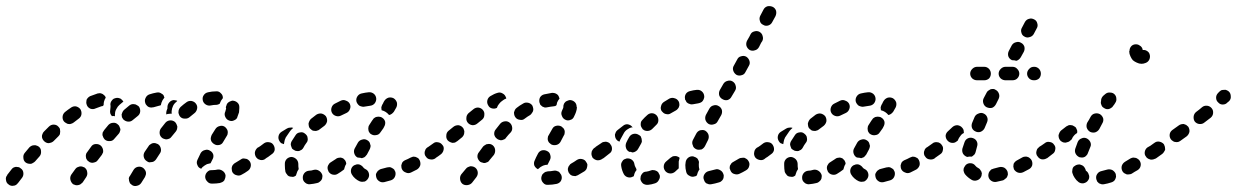

<svg xmlns="http://www.w3.org/2000/svg" viewBox="-36 -586 4130 641"><path d="M451 -3Q452 -8 451 -12Q450 -16 447 -20Q444 -24 441 -26Q433 -31 424 -29Q415 -27 410 -19L398 1Q395 4 394 9Q394 13 395 18Q396 22 398 26Q401 29 405 32Q413 37 422 34Q431 32 436 24L448 5Q450 1 451 -3ZM38 7Q43 0 42 -9Q41 -19 33 -24Q30 -27 26 -28Q21 -29 17 -29Q12 -28 8 -26Q5 -24 2 -20Q-5 -11 -12 -2Q-12 -2 -12 -1Q-18 6 -16 15Q-15 25 -7 30Q-4 33 1 34Q5 35 9 34Q14 34 18 31Q21 29 24 25Q24 25 25 24Q31 16 38 7ZM255 -12Q254 -21 246 -27Q242 -29 238 -30Q234 -31 229 -30Q225 -29 221 -27Q217 -24 215 -21L202 -3Q197 5 199 14Q201 23 208 29Q212 31 216 32Q221 33 225 32Q230 31 233 29Q237 26 240 23L252 5Q257 -3 255 -12ZM698 25Q702 24 706 22Q710 20 713 16Q715 12 716 8Q717 4 717 -1Q715 -10 708 -15Q700 -21 691 -20Q682 -18 673 -18H672Q667 -18 663 -17Q659 -15 656 -12Q653 -9 651 -5Q649 0 649 4Q649 13 656 20Q662 27 671 27H673Q686 27 698 25ZM801 -30Q803 -39 798 -47Q796 -50 792 -53Q788 -56 784 -56Q780 -57 775 -57Q771 -56 767 -53Q757 -47 749 -42Q745 -40 742 -36Q739 -33 738 -28Q737 -24 738 -19Q738 -15 740 -11Q745 -3 754 -1Q763 2 771 -3Q781 -8 792 -16Q799 -21 801 -30ZM623 -35Q619 -43 623 -52Q627 -61 634 -75Q639 -83 648 -85Q657 -88 665 -83Q673 -79 676 -70Q678 -61 673 -53Q670 -46 667 -41Q661 -40 655 -38Q647 -34 640 -28Q637 -25 635 -22Q635 -22 635 -22Q635 -22 635 -23Q626 -26 623 -35ZM101 -81Q101 -90 94 -96Q90 -99 86 -100Q82 -102 77 -101Q73 -101 69 -99Q65 -97 62 -94Q54 -85 47 -76Q41 -69 42 -60Q42 -50 49 -44Q53 -41 57 -40Q61 -39 66 -39Q70 -39 74 -42Q78 -44 81 -47Q89 -56 96 -64Q102 -71 101 -81ZM308 -77Q309 -82 308 -86Q307 -91 305 -94Q303 -98 299 -101Q292 -106 282 -105Q273 -104 268 -96Q261 -87 255 -78Q252 -75 251 -70Q250 -66 251 -61Q251 -57 254 -53Q256 -49 260 -47Q263 -44 268 -43Q272 -42 276 -43Q281 -44 285 -46Q288 -48 291 -52Q298 -61 304 -69Q306 -73 308 -77ZM501 -90Q499 -100 491 -105Q487 -107 483 -108Q478 -109 474 -108Q470 -107 466 -104Q462 -102 460 -98L447 -79Q442 -71 444 -62Q446 -53 454 -48Q458 -45 462 -44Q466 -44 471 -45Q475 -45 479 -48Q483 -51 485 -54L498 -74Q503 -81 501 -90ZM863 -73Q865 -82 859 -90Q857 -94 853 -96Q849 -98 845 -99Q840 -100 836 -99Q832 -98 828 -95L824 -93Q817 -87 815 -78Q814 -69 819 -61Q822 -58 825 -55Q829 -53 833 -52Q838 -51 842 -52Q847 -53 850 -56L854 -59Q862 -64 863 -73ZM668 -127Q667 -123 668 -119Q669 -114 672 -111Q675 -107 679 -105Q686 -100 696 -102Q705 -104 709 -112L721 -132Q724 -136 724 -140Q725 -144 724 -149Q723 -153 720 -157Q718 -160 714 -163Q706 -168 697 -165Q688 -163 683 -155L671 -136Q669 -132 668 -127ZM164 -138Q165 -143 165 -147Q165 -151 164 -156Q162 -160 159 -163Q153 -170 143 -170Q134 -170 127 -163Q119 -155 111 -147Q107 -143 106 -139Q104 -135 104 -131Q104 -126 106 -122Q108 -118 111 -115Q114 -112 118 -110Q122 -108 127 -108Q131 -109 135 -110Q140 -112 143 -115Q151 -123 159 -131Q162 -134 164 -138ZM364 -146Q366 -150 366 -155Q365 -159 363 -163Q362 -167 358 -170Q351 -177 342 -176Q333 -176 326 -169Q319 -161 312 -152Q309 -148 307 -144Q306 -140 306 -135Q307 -131 309 -127Q311 -123 314 -120Q321 -114 331 -115Q340 -115 346 -123Q353 -131 360 -139Q363 -142 364 -146ZM555 -155Q556 -159 556 -164Q555 -168 553 -172Q551 -176 548 -179Q540 -185 531 -184Q522 -183 516 -176Q509 -167 501 -157Q496 -150 497 -140Q498 -131 506 -125Q509 -123 513 -122Q518 -120 522 -121Q527 -122 531 -124Q534 -126 537 -130Q544 -139 551 -147Q554 -151 555 -155ZM236 -205Q237 -214 232 -222Q226 -229 217 -231Q208 -232 200 -226Q191 -220 181 -212Q174 -206 173 -197Q172 -187 178 -180Q181 -177 185 -175Q189 -172 193 -172Q198 -171 202 -173Q206 -174 210 -177Q219 -184 227 -190Q235 -196 236 -205ZM432 -213Q433 -222 428 -230Q425 -233 421 -235Q417 -238 413 -238Q408 -239 404 -238Q400 -237 396 -234Q387 -227 378 -219Q375 -216 373 -212Q371 -208 370 -204Q370 -200 371 -195Q373 -191 375 -188Q382 -181 391 -180Q400 -179 407 -185Q415 -192 423 -198Q431 -204 432 -213ZM718 -220Q717 -217 716 -213Q712 -205 716 -196Q720 -187 728 -184Q732 -182 737 -182Q741 -182 745 -184Q750 -186 753 -189Q756 -192 757 -197Q760 -204 762 -211Q763 -218 763 -225Q763 -227 763 -229Q763 -238 756 -244Q749 -250 739 -250Q735 -249 731 -247Q727 -245 724 -242Q721 -239 720 -234Q718 -230 718 -226Q719 -225 719 -225Q719 -223 718 -220ZM619 -215Q621 -218 622 -223Q623 -227 622 -232Q621 -236 618 -240Q613 -247 603 -249Q594 -250 587 -245Q577 -238 567 -229Q564 -226 562 -222Q560 -218 560 -214Q559 -209 561 -205Q562 -201 565 -197Q571 -190 580 -190Q590 -189 597 -195Q605 -202 613 -208Q617 -211 619 -215ZM338 -198Q334 -202 332 -208Q331 -214 332 -219Q333 -225 333 -229Q333 -231 333 -233Q332 -238 333 -242Q334 -246 337 -250Q340 -254 343 -256Q347 -258 352 -259Q359 -260 366 -257Q372 -253 376 -247Q370 -242 363 -236Q357 -231 353 -223Q348 -215 348 -206Q347 -202 348 -198Q344 -199 341 -199Q339 -198 338 -198ZM519 -204Q519 -207 519 -210Q519 -213 520 -216Q522 -221 523 -224Q523 -225 523 -226Q523 -226 523 -227Q523 -227 523 -228Q523 -237 529 -244Q535 -251 544 -252Q547 -252 550 -251Q553 -251 556 -249Q554 -248 553 -246Q546 -241 542 -233Q538 -225 537 -215Q537 -211 537 -206Q533 -207 529 -206Q524 -206 519 -204ZM298 -275Q294 -275 290 -274Q278 -270 265 -265Q261 -263 258 -260Q255 -257 253 -253Q252 -248 252 -244Q252 -240 254 -235Q257 -227 266 -223Q275 -220 283 -224Q293 -228 302 -231Q304 -231 307 -232Q309 -234 310 -235Q310 -241 311 -246Q313 -254 317 -260Q316 -264 313 -267Q310 -270 307 -272Q303 -274 298 -275ZM512 -259Q512 -259 513 -260Q512 -264 510 -268Q508 -271 504 -273Q500 -276 496 -277Q492 -278 487 -277Q475 -275 463 -271Q454 -268 450 -259Q446 -251 449 -242Q450 -238 453 -235Q456 -231 460 -229Q464 -227 469 -227Q473 -227 477 -228Q486 -231 495 -233Q497 -233 498 -234Q500 -234 501 -235Q502 -239 503 -243Q506 -252 512 -259ZM707 -257Q708 -258 708 -258Q708 -259 708 -259Q708 -259 708 -260Q708 -269 701 -275Q695 -282 685 -281Q672 -281 659 -278Q649 -276 644 -268Q639 -261 641 -251Q643 -242 651 -237Q659 -232 668 -234Q677 -236 687 -236Q690 -237 692 -237Q695 -238 698 -240Q698 -240 698 -241Q701 -250 707 -257Z M1031 21Q1035 18 1037 15Q1040 11 1040 6Q1041 2 1040 -2Q1037 -11 1029 -16Q1021 -21 1012 -19Q1003 -16 995 -16Q986 -15 980 -8Q974 0 975 9Q975 13 977 17Q979 21 983 24Q986 27 990 28Q995 30 999 29Q1011 28 1023 25Q1028 24 1031 21ZM1282 5Q1286 -3 1284 -12Q1282 -16 1280 -20Q1277 -23 1273 -25Q1269 -28 1264 -28Q1260 -28 1256 -27Q1246 -24 1237 -22Q1232 -21 1229 -18Q1225 -16 1223 -12Q1220 -8 1219 -4Q1219 1 1220 5Q1222 14 1230 19Q1237 24 1247 22Q1257 19 1269 16Q1278 13 1282 5ZM1164 19Q1169 21 1173 21Q1177 21 1182 20Q1186 18 1189 15Q1192 12 1194 8Q1198 0 1195 -9Q1192 -18 1183 -22Q1179 -24 1177 -27Q1175 -30 1171 -33Q1167 -36 1163 -37Q1159 -38 1154 -37Q1150 -36 1146 -34Q1138 -29 1136 -20Q1134 -11 1139 -3Q1143 4 1150 10Q1157 16 1164 19ZM937 4Q932 4 928 2Q924 0 922 -4Q919 -7 917 -12Q915 -22 915 -34Q915 -37 915 -40Q915 -49 922 -56Q929 -62 938 -62Q947 -61 954 -54Q960 -47 960 -38Q960 -36 960 -34Q960 -28 961 -24Q961 -23 961 -22Q961 -22 961 -21Q956 -14 954 -6Q953 -3 952 0Q951 1 949 2Q947 3 945 4Q941 5 937 4ZM1092 -6Q1085 -1 1075 -3Q1066 -5 1061 -13Q1059 -17 1058 -21Q1057 -26 1058 -30Q1059 -34 1062 -38Q1064 -42 1068 -44Q1076 -49 1085 -55Q1088 -58 1093 -59Q1097 -60 1101 -60Q1106 -59 1110 -57Q1113 -54 1116 -51Q1118 -48 1119 -45Q1120 -42 1120 -39Q1116 -33 1114 -25Q1114 -23 1113 -21Q1113 -20 1112 -20Q1112 -20 1111 -19Q1102 -12 1092 -6ZM1367 -34Q1369 -42 1365 -51Q1363 -55 1360 -58Q1356 -60 1352 -62Q1348 -63 1343 -63Q1339 -62 1335 -60Q1326 -55 1316 -51Q1312 -49 1309 -46Q1306 -43 1305 -38Q1303 -34 1304 -30Q1304 -25 1306 -21Q1310 -13 1319 -10Q1327 -6 1336 -10Q1346 -15 1356 -20Q1364 -25 1367 -34ZM1425 -65Q1427 -69 1428 -73Q1429 -78 1428 -82Q1427 -86 1424 -90Q1419 -98 1410 -99Q1401 -101 1393 -95L1391 -94Q1388 -92 1385 -88Q1383 -84 1382 -80Q1381 -75 1382 -71Q1383 -66 1386 -63Q1391 -55 1400 -54Q1409 -52 1417 -57L1419 -59Q1423 -61 1425 -65ZM859 -62 871 -71Q879 -76 881 -85Q882 -94 877 -102Q872 -110 863 -111Q854 -113 846 -108L834 -99L828 -95Q821 -90 819 -81Q817 -72 823 -64Q825 -60 829 -58Q833 -56 837 -55Q841 -54 846 -55Q850 -56 854 -59ZM1147 -73Q1144 -82 1148 -90Q1153 -99 1159 -110Q1164 -118 1173 -120Q1182 -123 1190 -118Q1194 -116 1197 -112Q1199 -109 1200 -104Q1202 -100 1201 -96Q1200 -91 1198 -87Q1193 -78 1189 -70Q1186 -66 1183 -63Q1180 -60 1175 -59Q1174 -58 1173 -58Q1172 -58 1171 -58Q1170 -58 1168 -59Q1163 -60 1159 -60Q1159 -60 1158 -60Q1158 -60 1158 -60Q1150 -64 1147 -73ZM935 -107Q934 -103 936 -98Q937 -94 939 -90Q942 -87 946 -85Q950 -82 954 -82Q959 -81 963 -82Q967 -84 971 -86Q975 -89 977 -93Q981 -101 987 -109Q990 -112 991 -117Q992 -121 991 -125Q991 -130 988 -134Q986 -137 982 -140Q975 -146 966 -144Q956 -143 951 -135Q944 -125 938 -115Q936 -112 935 -107ZM943 -159Q938 -161 933 -160Q927 -160 922 -157L904 -146Q896 -141 894 -132Q892 -123 897 -115Q899 -111 903 -108Q907 -106 911 -105Q911 -105 912 -105Q912 -105 912 -105Q912 -108 913 -111Q914 -119 918 -127Q925 -138 933 -149Q937 -154 943 -159ZM1206 -183 1197 -169Q1194 -165 1194 -161Q1193 -157 1194 -152Q1194 -148 1197 -144Q1199 -140 1203 -138Q1211 -133 1220 -135Q1229 -136 1234 -144L1244 -158L1246 -162Q1251 -170 1250 -179Q1248 -188 1240 -193Q1236 -196 1232 -196Q1227 -197 1223 -196Q1219 -196 1215 -193Q1211 -191 1209 -187ZM997 -182Q995 -178 994 -173Q994 -169 995 -165Q996 -160 999 -157Q1002 -154 1006 -151Q1010 -149 1015 -149Q1019 -148 1023 -150Q1028 -151 1031 -154Q1039 -160 1047 -166Q1054 -172 1056 -181Q1057 -190 1052 -198Q1046 -205 1037 -207Q1028 -208 1020 -203Q1011 -196 1002 -189Q999 -186 997 -182ZM1071 -227Q1068 -218 1072 -210Q1076 -202 1085 -199Q1094 -196 1102 -200Q1112 -205 1121 -209Q1129 -213 1132 -221Q1136 -230 1132 -239Q1128 -247 1119 -250Q1111 -254 1102 -250Q1092 -245 1082 -240Q1074 -236 1071 -227ZM1244 -243Q1244 -243 1244 -243Q1244 -244 1244 -244L1247 -249Q1252 -257 1261 -260Q1270 -262 1278 -258Q1286 -253 1289 -244Q1291 -235 1287 -227Q1283 -220 1279 -213Q1276 -209 1272 -206Q1268 -203 1263 -202Q1258 -208 1252 -212Q1246 -216 1238 -218Q1237 -223 1237 -227Q1238 -232 1240 -236Q1242 -240 1244 -243ZM1157 -264Q1152 -256 1154 -247Q1155 -243 1158 -239Q1161 -235 1164 -233Q1168 -231 1173 -230Q1177 -229 1181 -230Q1191 -232 1200 -233Q1209 -234 1215 -241Q1221 -249 1220 -258Q1219 -267 1212 -273Q1204 -279 1195 -278Q1184 -277 1171 -274Q1162 -272 1157 -264Z M1559 -11Q1558 -20 1551 -26Q1547 -29 1543 -30Q1539 -31 1534 -31Q1530 -30 1526 -28Q1522 -26 1519 -22L1504 -4Q1499 3 1500 12Q1501 22 1508 28Q1515 33 1524 32Q1534 31 1540 24L1554 6Q1560 -2 1559 -11ZM1836 19Q1841 11 1839 2Q1838 -3 1835 -6Q1833 -10 1829 -13Q1825 -15 1821 -16Q1817 -17 1812 -16Q1802 -14 1793 -14Q1789 -13 1785 -12Q1781 -10 1778 -7Q1774 -4 1773 0Q1771 5 1771 9Q1771 18 1778 25Q1784 32 1794 31Q1807 31 1822 28Q1831 26 1836 19ZM1921 -20Q1923 -23 1924 -28Q1925 -32 1925 -37Q1924 -41 1921 -45Q1917 -53 1907 -55Q1898 -57 1890 -52Q1880 -45 1871 -40Q1867 -38 1865 -34Q1862 -31 1861 -27Q1859 -22 1860 -18Q1861 -13 1863 -9Q1865 -6 1868 -3Q1872 0 1876 1Q1881 2 1885 2Q1889 1 1893 -1Q1904 -7 1915 -14Q1918 -16 1921 -20ZM1760 -73Q1764 -81 1773 -84Q1782 -86 1790 -82Q1799 -78 1801 -69Q1804 -60 1800 -52Q1795 -43 1792 -36Q1784 -36 1777 -33Q1768 -29 1762 -23Q1761 -22 1760 -21Q1752 -25 1748 -33Q1745 -42 1749 -50Q1753 -60 1760 -73ZM1617 -86Q1616 -95 1609 -101Q1605 -104 1601 -105Q1596 -106 1592 -105Q1587 -105 1584 -102Q1580 -100 1577 -97L1563 -78Q1557 -71 1558 -61Q1560 -52 1567 -46Q1570 -44 1575 -43Q1579 -41 1584 -42Q1588 -43 1592 -45Q1596 -47 1598 -51L1613 -69Q1618 -77 1617 -86ZM1985 -65Q1987 -69 1988 -73Q1989 -78 1988 -82Q1987 -86 1984 -90Q1979 -98 1970 -99Q1960 -101 1953 -95L1948 -92Q1944 -89 1942 -85Q1939 -81 1939 -77Q1938 -73 1939 -68Q1940 -64 1942 -60Q1948 -53 1957 -51Q1966 -50 1974 -55L1979 -59Q1983 -61 1985 -65ZM1442 -78Q1444 -81 1445 -86Q1446 -90 1445 -95Q1444 -99 1441 -102Q1435 -110 1426 -111Q1417 -113 1410 -107Q1401 -101 1393 -95Q1386 -90 1384 -81Q1382 -72 1388 -64Q1393 -57 1402 -55Q1411 -53 1419 -59Q1427 -64 1436 -71Q1440 -74 1442 -78ZM1793 -127Q1792 -122 1793 -118Q1794 -114 1797 -110Q1800 -107 1804 -104Q1812 -100 1821 -102Q1830 -104 1835 -112L1846 -133Q1849 -137 1849 -141Q1850 -146 1849 -150Q1848 -154 1845 -158Q1842 -161 1838 -164Q1830 -168 1821 -166Q1812 -164 1808 -156L1796 -135Q1793 -131 1793 -127ZM1512 -135Q1514 -139 1514 -144Q1515 -148 1513 -152Q1512 -157 1509 -160Q1503 -167 1494 -168Q1484 -168 1477 -162L1461 -149Q1454 -143 1454 -133Q1453 -124 1459 -117Q1462 -114 1466 -112Q1470 -110 1475 -109Q1479 -109 1483 -110Q1487 -112 1491 -115L1507 -128Q1510 -131 1512 -135ZM1674 -160Q1673 -170 1666 -176Q1659 -182 1650 -181Q1640 -180 1634 -173Q1627 -164 1619 -154Q1613 -147 1614 -137Q1616 -128 1623 -123Q1626 -120 1631 -119Q1635 -117 1640 -118Q1644 -119 1648 -121Q1652 -123 1654 -127Q1661 -136 1669 -144Q1675 -151 1674 -160ZM1581 -203Q1582 -212 1576 -219Q1570 -226 1560 -227Q1551 -227 1544 -221L1528 -208Q1521 -201 1521 -192Q1520 -183 1526 -176Q1532 -169 1542 -168Q1551 -168 1558 -174L1574 -187Q1581 -193 1581 -203ZM1845 -228Q1844 -227 1844 -225Q1843 -222 1840 -216Q1836 -207 1840 -199Q1843 -190 1852 -186Q1856 -184 1860 -184Q1865 -184 1869 -186Q1873 -187 1876 -190Q1879 -193 1881 -198Q1885 -206 1887 -212Q1890 -221 1890 -227Q1890 -229 1889 -230Q1889 -240 1882 -246Q1875 -252 1866 -252Q1861 -251 1857 -249Q1853 -248 1850 -244Q1847 -241 1846 -237Q1844 -232 1845 -228Q1845 -228 1845 -228Q1845 -228 1845 -228ZM1740 -209Q1743 -212 1744 -217Q1745 -221 1744 -225Q1743 -230 1741 -234Q1736 -241 1727 -243Q1717 -245 1710 -240Q1699 -234 1689 -226Q1685 -223 1683 -219Q1681 -215 1680 -211Q1680 -206 1681 -202Q1682 -198 1685 -194Q1690 -187 1700 -186Q1709 -184 1716 -190Q1725 -197 1734 -202Q1738 -205 1740 -209ZM1591 -251Q1593 -260 1601 -265Q1614 -273 1625 -276Q1634 -279 1642 -274Q1650 -270 1653 -261Q1654 -260 1654 -259Q1654 -258 1654 -257Q1648 -255 1643 -251Q1635 -246 1630 -239Q1625 -233 1623 -226Q1616 -222 1607 -224Q1598 -226 1594 -234Q1589 -242 1591 -251ZM1816 -275Q1812 -276 1807 -276Q1794 -274 1781 -271Q1772 -269 1767 -261Q1763 -253 1765 -244Q1766 -240 1768 -236Q1771 -233 1775 -230Q1779 -228 1783 -227Q1788 -227 1792 -228Q1802 -230 1812 -231Q1815 -232 1818 -232Q1820 -233 1822 -235Q1823 -239 1824 -244Q1827 -251 1832 -257Q1831 -261 1829 -265Q1827 -269 1824 -271Q1820 -274 1816 -275Z M2164 14Q2169 6 2166 -3Q2165 -3 2165 -4Q2165 -4 2165 -4Q2163 -7 2162 -10Q2161 -12 2159 -13Q2157 -15 2154 -16Q2150 -18 2146 -18Q2141 -19 2137 -17Q2129 -14 2122 -13Q2117 -13 2113 -11Q2109 -8 2107 -5Q2104 -1 2103 3Q2102 8 2102 12Q2104 21 2111 27Q2119 32 2128 31Q2139 30 2151 26Q2160 23 2164 14ZM2372 19Q2376 16 2378 12Q2380 8 2380 4Q2381 -1 2379 -5Q2376 -14 2368 -18Q2360 -23 2351 -20Q2340 -17 2331 -15Q2322 -13 2317 -6Q2311 2 2313 11Q2314 15 2316 19Q2318 23 2322 26Q2326 28 2330 29Q2334 30 2339 29Q2351 27 2364 23Q2369 22 2372 19ZM2061 6Q2052 4 2047 -4Q2040 -17 2038 -31Q2037 -36 2038 -40Q2039 -44 2042 -48Q2044 -52 2048 -54Q2052 -56 2056 -57Q2066 -58 2073 -53Q2081 -47 2082 -38Q2083 -32 2086 -27Q2087 -25 2088 -23Q2089 -21 2089 -18Q2083 -11 2081 -2Q2081 0 2080 2Q2080 2 2079 3Q2079 3 2078 3Q2070 8 2061 6ZM2266 1Q2257 -3 2255 -12Q2252 -23 2252 -35Q2252 -39 2253 -44Q2254 -53 2261 -59Q2268 -65 2278 -64Q2282 -63 2286 -61Q2290 -59 2293 -56Q2295 -52 2297 -48Q2298 -43 2297 -39Q2297 -37 2297 -35Q2297 -29 2298 -24Q2299 -23 2299 -22Q2299 -21 2299 -20Q2299 -19 2298 -19Q2293 -11 2291 -2Q2291 -2 2291 -1Q2289 1 2287 2Q2285 3 2283 3Q2274 6 2266 1ZM2465 -31Q2468 -40 2463 -48Q2461 -52 2457 -55Q2454 -57 2450 -59Q2445 -60 2441 -59Q2436 -59 2432 -57Q2422 -51 2413 -46Q2409 -44 2406 -41Q2403 -37 2401 -33Q2400 -29 2400 -24Q2401 -20 2403 -16Q2407 -7 2416 -5Q2425 -2 2433 -6Q2444 -11 2454 -17Q2463 -22 2465 -31ZM2233 -59Q2230 -62 2227 -63Q2223 -65 2219 -65Q2214 -65 2210 -64Q2206 -62 2202 -59Q2195 -53 2188 -47Q2181 -41 2180 -32Q2179 -23 2185 -15Q2191 -8 2200 -7Q2209 -6 2217 -12Q2223 -18 2230 -24Q2230 -29 2230 -35Q2230 -41 2230 -47Q2231 -53 2233 -59ZM2527 -65Q2529 -69 2530 -73Q2531 -78 2530 -82Q2529 -86 2526 -90Q2521 -98 2512 -99Q2503 -101 2495 -95Q2493 -94 2491 -93Q2483 -87 2482 -78Q2480 -69 2485 -61Q2490 -54 2500 -52Q2509 -50 2516 -55Q2519 -57 2521 -59Q2525 -61 2527 -65ZM2007 -87Q2008 -97 2002 -104Q2000 -108 1996 -110Q1992 -112 1987 -113Q1983 -113 1979 -112Q1974 -111 1971 -108Q1961 -101 1953 -96Q1950 -93 1947 -89Q1945 -86 1944 -81Q1943 -77 1944 -72Q1945 -68 1947 -64Q1953 -57 1962 -55Q1971 -53 1979 -58Q1987 -64 1998 -73Q2006 -78 2007 -87ZM2065 -129Q2070 -137 2079 -139Q2088 -141 2096 -136Q2100 -134 2103 -131Q2105 -127 2106 -123Q2107 -118 2107 -114Q2106 -109 2104 -106Q2099 -98 2095 -90Q2092 -84 2087 -81Q2081 -77 2075 -77Q2073 -78 2070 -79Q2067 -79 2065 -79Q2056 -84 2054 -92Q2051 -101 2055 -110Q2059 -119 2065 -129ZM2275 -109Q2275 -105 2277 -101Q2278 -96 2281 -93Q2284 -90 2288 -88Q2292 -86 2297 -86Q2301 -86 2306 -87Q2310 -89 2313 -92Q2316 -95 2318 -99Q2323 -109 2328 -119Q2332 -128 2329 -137Q2326 -145 2318 -150Q2314 -152 2309 -152Q2305 -152 2301 -151Q2296 -149 2293 -146Q2290 -143 2288 -139Q2282 -128 2277 -118Q2275 -114 2275 -109ZM2057 -153Q2065 -159 2074 -161Q2075 -161 2076 -161Q2076 -162 2076 -162Q2076 -162 2075 -162Q2070 -169 2060 -171Q2051 -172 2044 -166L2026 -152Q2022 -149 2020 -145Q2018 -141 2017 -137Q2017 -132 2018 -128Q2019 -124 2022 -120Q2024 -118 2026 -116Q2029 -114 2032 -113Q2033 -116 2035 -120Q2040 -130 2046 -140Q2050 -148 2057 -153ZM2128 -149Q2136 -150 2142 -156Q2148 -162 2155 -169Q2162 -175 2162 -185Q2162 -194 2156 -201Q2149 -208 2140 -208Q2131 -208 2124 -201Q2116 -194 2109 -186Q2106 -183 2104 -179Q2103 -175 2103 -170Q2103 -166 2105 -162Q2107 -158 2110 -154Q2110 -154 2110 -154Q2111 -154 2111 -154Q2112 -153 2113 -152Q2120 -148 2128 -149ZM2319 -186Q2322 -177 2330 -172Q2338 -168 2347 -171Q2356 -173 2360 -181L2372 -202Q2376 -210 2374 -219Q2371 -228 2363 -232Q2355 -237 2346 -234Q2337 -232 2332 -223L2321 -203Q2317 -195 2319 -186ZM2171 -232Q2173 -241 2181 -246Q2190 -252 2199 -257Q2208 -261 2216 -258Q2225 -256 2230 -247Q2232 -243 2232 -239Q2233 -235 2231 -230Q2230 -226 2227 -223Q2224 -219 2220 -217Q2212 -213 2204 -208Q2197 -203 2189 -205Q2181 -206 2176 -212Q2175 -213 2174 -214Q2174 -214 2174 -214Q2174 -215 2173 -215Q2168 -223 2171 -232ZM2254 -273Q2259 -280 2268 -282Q2279 -285 2290 -286Q2300 -287 2307 -281Q2314 -275 2315 -266Q2316 -262 2314 -257Q2313 -253 2310 -249Q2308 -246 2304 -244Q2300 -242 2295 -241Q2287 -240 2278 -238Q2273 -237 2269 -238Q2265 -239 2261 -241Q2258 -243 2256 -245Q2254 -248 2253 -251Q2252 -252 2251 -254Q2251 -255 2251 -255Q2251 -255 2251 -256Q2249 -265 2254 -273ZM2365 -268Q2368 -259 2376 -255Q2384 -250 2393 -252Q2402 -255 2406 -263L2418 -283Q2423 -291 2420 -300Q2418 -309 2410 -314Q2402 -319 2393 -316Q2384 -314 2379 -306L2367 -285Q2363 -277 2365 -268ZM2412 -350Q2415 -341 2423 -336Q2431 -332 2440 -335Q2449 -337 2453 -346L2464 -366Q2469 -374 2466 -383Q2463 -392 2455 -397Q2447 -401 2438 -398Q2429 -396 2425 -387L2414 -367Q2409 -359 2412 -350ZM2466 -464 2458 -450Q2454 -442 2456 -433Q2459 -424 2467 -419Q2475 -415 2484 -418Q2493 -420 2498 -429L2505 -443L2509 -449Q2513 -457 2510 -466Q2508 -475 2499 -480Q2491 -484 2482 -481Q2473 -479 2469 -470ZM2501 -516Q2503 -507 2512 -503Q2520 -498 2529 -501Q2538 -504 2542 -512L2553 -532Q2557 -541 2555 -550Q2552 -559 2544 -563Q2535 -567 2526 -565Q2517 -562 2513 -554L2502 -533Q2498 -525 2501 -516Z M2698 21Q2702 18 2704 15Q2707 11 2707 6Q2708 2 2707 -2Q2704 -11 2696 -16Q2688 -21 2679 -19Q2670 -16 2662 -16Q2653 -15 2647 -8Q2641 0 2642 9Q2642 13 2644 17Q2646 21 2650 24Q2653 27 2657 28Q2662 30 2666 29Q2678 28 2690 25Q2695 24 2698 21ZM2949 5Q2953 -3 2951 -12Q2949 -16 2947 -20Q2944 -23 2940 -25Q2936 -28 2931 -28Q2927 -28 2923 -27Q2913 -24 2904 -22Q2899 -21 2896 -18Q2892 -16 2890 -12Q2887 -8 2886 -4Q2886 1 2887 5Q2889 14 2897 19Q2904 24 2914 22Q2924 19 2936 16Q2945 13 2949 5ZM2831 19Q2836 21 2840 21Q2844 21 2849 20Q2853 18 2856 15Q2859 12 2861 8Q2865 0 2862 -9Q2859 -18 2850 -22Q2846 -24 2844 -27Q2842 -30 2838 -33Q2834 -36 2830 -37Q2826 -38 2821 -37Q2817 -36 2813 -34Q2805 -29 2803 -20Q2801 -11 2806 -3Q2810 4 2817 10Q2824 16 2831 19ZM2604 4Q2599 4 2595 2Q2591 0 2589 -4Q2586 -7 2584 -12Q2582 -22 2582 -34Q2582 -37 2582 -40Q2582 -49 2589 -56Q2596 -62 2605 -62Q2614 -61 2621 -54Q2627 -47 2627 -38Q2627 -36 2627 -34Q2627 -28 2628 -24Q2628 -23 2628 -22Q2628 -22 2628 -21Q2623 -14 2621 -6Q2620 -3 2619 0Q2618 1 2616 2Q2614 3 2612 4Q2608 5 2604 4ZM2759 -6Q2752 -1 2742 -3Q2733 -5 2728 -13Q2726 -17 2725 -21Q2724 -26 2725 -30Q2726 -34 2729 -38Q2731 -42 2735 -44Q2743 -49 2752 -55Q2755 -58 2760 -59Q2764 -60 2768 -60Q2773 -59 2777 -57Q2780 -54 2783 -51Q2785 -48 2786 -45Q2787 -42 2787 -39Q2783 -33 2781 -25Q2781 -23 2780 -21Q2780 -20 2779 -20Q2779 -20 2778 -19Q2769 -12 2759 -6ZM3034 -34Q3036 -42 3032 -51Q3030 -55 3027 -58Q3023 -60 3019 -62Q3015 -63 3010 -63Q3006 -62 3002 -60Q2993 -55 2983 -51Q2979 -49 2976 -46Q2973 -43 2972 -38Q2970 -34 2971 -30Q2971 -25 2973 -21Q2977 -13 2986 -10Q2994 -6 3003 -10Q3013 -15 3023 -20Q3031 -25 3034 -34ZM3092 -65Q3094 -69 3095 -73Q3096 -78 3095 -82Q3094 -86 3091 -90Q3086 -98 3077 -99Q3068 -101 3060 -95L3058 -94Q3055 -92 3052 -88Q3050 -84 3049 -80Q3048 -75 3049 -71Q3050 -66 3053 -63Q3058 -55 3067 -54Q3076 -52 3084 -57L3086 -59Q3090 -61 3092 -65ZM2526 -62 2538 -71Q2546 -76 2548 -85Q2549 -94 2544 -102Q2539 -110 2530 -111Q2521 -113 2513 -108L2501 -99L2495 -95Q2488 -90 2486 -81Q2484 -72 2490 -64Q2492 -60 2496 -58Q2500 -56 2504 -55Q2508 -54 2513 -55Q2517 -56 2521 -59ZM2814 -73Q2811 -82 2815 -90Q2820 -99 2826 -110Q2831 -118 2840 -120Q2849 -123 2857 -118Q2861 -116 2864 -112Q2866 -109 2867 -104Q2869 -100 2868 -96Q2867 -91 2865 -87Q2860 -78 2856 -70Q2853 -66 2850 -63Q2847 -60 2842 -59Q2841 -58 2840 -58Q2839 -58 2838 -58Q2837 -58 2835 -59Q2830 -60 2826 -60Q2826 -60 2825 -60Q2825 -60 2825 -60Q2817 -64 2814 -73ZM2602 -107Q2601 -103 2603 -98Q2604 -94 2606 -90Q2609 -87 2613 -85Q2617 -82 2621 -82Q2626 -81 2630 -82Q2634 -84 2638 -86Q2642 -89 2644 -93Q2648 -101 2654 -109Q2657 -112 2658 -117Q2659 -121 2658 -125Q2658 -130 2655 -134Q2653 -137 2649 -140Q2642 -146 2633 -144Q2623 -143 2618 -135Q2611 -125 2605 -115Q2603 -112 2602 -107ZM2610 -159Q2605 -161 2600 -160Q2594 -160 2589 -157L2571 -146Q2563 -141 2561 -132Q2559 -123 2564 -115Q2566 -111 2570 -108Q2574 -106 2578 -105Q2578 -105 2579 -105Q2579 -105 2579 -105Q2579 -108 2580 -111Q2581 -119 2585 -127Q2592 -138 2600 -149Q2604 -154 2610 -159ZM2873 -183 2864 -169Q2861 -165 2861 -161Q2860 -157 2861 -152Q2861 -148 2864 -144Q2866 -140 2870 -138Q2878 -133 2887 -135Q2896 -136 2901 -144L2911 -158L2913 -162Q2918 -170 2917 -179Q2915 -188 2907 -193Q2903 -196 2899 -196Q2894 -197 2890 -196Q2886 -196 2882 -193Q2878 -191 2876 -187ZM2664 -182Q2662 -178 2661 -173Q2661 -169 2662 -165Q2663 -160 2666 -157Q2669 -154 2673 -151Q2677 -149 2682 -149Q2686 -148 2690 -150Q2695 -151 2698 -154Q2706 -160 2714 -166Q2721 -172 2723 -181Q2724 -190 2719 -198Q2713 -205 2704 -207Q2695 -208 2687 -203Q2678 -196 2669 -189Q2666 -186 2664 -182ZM2738 -227Q2735 -218 2739 -210Q2743 -202 2752 -199Q2761 -196 2769 -200Q2779 -205 2788 -209Q2796 -213 2799 -221Q2803 -230 2799 -239Q2795 -247 2786 -250Q2778 -254 2769 -250Q2759 -245 2749 -240Q2741 -236 2738 -227ZM2911 -243Q2911 -243 2911 -243Q2911 -244 2911 -244L2914 -249Q2919 -257 2928 -260Q2937 -262 2945 -258Q2953 -253 2956 -244Q2958 -235 2954 -227Q2950 -220 2946 -213Q2943 -209 2939 -206Q2935 -203 2930 -202Q2925 -208 2919 -212Q2913 -216 2905 -218Q2904 -223 2904 -227Q2905 -232 2907 -236Q2909 -240 2911 -243ZM2824 -264Q2819 -256 2821 -247Q2822 -243 2825 -239Q2828 -235 2831 -233Q2835 -231 2840 -230Q2844 -229 2848 -230Q2858 -232 2867 -233Q2876 -234 2882 -241Q2888 -249 2887 -258Q2886 -267 2879 -273Q2871 -279 2862 -278Q2851 -277 2838 -274Q2829 -272 2824 -264Z M3320 11Q3324 9 3326 5Q3328 1 3329 -4Q3329 -8 3328 -12Q3325 -21 3317 -26Q3309 -30 3300 -28Q3290 -25 3281 -23Q3277 -22 3273 -20Q3270 -17 3267 -13Q3265 -10 3264 -5Q3263 -1 3264 4Q3266 13 3274 18Q3282 23 3291 21Q3301 19 3313 16Q3317 14 3320 11ZM3226 16Q3217 19 3209 15Q3195 7 3186 -4Q3183 -8 3182 -12Q3180 -17 3181 -21Q3181 -25 3184 -29Q3186 -33 3189 -36Q3196 -42 3206 -41Q3215 -40 3221 -32Q3224 -28 3230 -25Q3234 -23 3236 -20Q3239 -16 3241 -12Q3241 -11 3241 -10Q3241 -9 3242 -8Q3241 -4 3241 0Q3241 1 3240 3Q3240 4 3239 5Q3235 13 3226 16ZM3410 -34Q3412 -43 3408 -51Q3406 -55 3402 -58Q3399 -61 3395 -62Q3390 -64 3386 -63Q3382 -63 3378 -61Q3369 -56 3360 -51Q3356 -49 3353 -46Q3350 -43 3348 -39Q3347 -34 3347 -30Q3348 -25 3349 -21Q3354 -13 3362 -10Q3371 -7 3380 -11Q3389 -16 3399 -21Q3407 -25 3410 -34ZM3466 -65Q3468 -69 3469 -73Q3470 -77 3469 -82Q3468 -86 3465 -90Q3460 -98 3451 -99Q3442 -101 3434 -95H3433Q3430 -92 3427 -89Q3425 -85 3424 -80Q3423 -76 3424 -72Q3425 -67 3428 -64Q3433 -56 3442 -54Q3452 -53 3459 -58L3460 -59Q3464 -61 3466 -65ZM3112 -86Q3114 -95 3108 -102Q3106 -106 3102 -108Q3098 -111 3094 -111Q3089 -112 3085 -111Q3080 -110 3077 -107Q3069 -101 3060 -95Q3052 -90 3051 -81Q3049 -72 3055 -64Q3060 -56 3069 -55Q3078 -53 3086 -59Q3095 -65 3103 -71Q3111 -76 3112 -86ZM3184 -111Q3187 -120 3195 -124Q3203 -128 3212 -125Q3221 -122 3225 -114Q3229 -106 3226 -97Q3223 -87 3221 -78Q3220 -74 3217 -70Q3214 -67 3210 -64Q3210 -64 3209 -64Q3208 -63 3208 -63Q3200 -64 3193 -62Q3184 -65 3179 -73Q3175 -81 3177 -90Q3180 -100 3184 -111ZM3171 -133Q3175 -139 3182 -142Q3182 -147 3181 -152Q3179 -157 3176 -160Q3170 -167 3160 -168Q3151 -168 3144 -162Q3137 -155 3129 -148Q3122 -142 3121 -133Q3121 -124 3127 -117Q3133 -110 3142 -109Q3151 -108 3158 -114Q3160 -116 3162 -117Q3162 -118 3162 -118Q3165 -126 3171 -133ZM3209 -159Q3212 -151 3221 -147Q3229 -143 3238 -146Q3247 -150 3251 -158L3259 -177Q3263 -186 3260 -194Q3257 -203 3248 -207Q3240 -211 3231 -207Q3222 -204 3218 -196L3210 -177Q3206 -168 3209 -159ZM3247 -241Q3250 -232 3258 -228Q3267 -224 3276 -226Q3284 -229 3289 -238L3298 -256Q3302 -265 3299 -273Q3296 -282 3288 -286Q3284 -289 3280 -289Q3275 -289 3271 -288Q3267 -286 3263 -283Q3260 -281 3258 -277L3248 -258Q3244 -250 3247 -241ZM3266 -324Q3272 -331 3272 -340Q3272 -349 3266 -356Q3259 -363 3250 -363H3226Q3217 -363 3210 -356Q3203 -349 3203 -340Q3203 -331 3210 -324Q3217 -318 3226 -318H3250Q3259 -318 3266 -324ZM3360 -324Q3367 -331 3367 -340Q3367 -349 3360 -356Q3354 -363 3344 -363H3321Q3312 -363 3305 -356Q3298 -349 3298 -340Q3298 -331 3305 -324Q3312 -318 3321 -318H3344Q3354 -318 3360 -324ZM3433 -324Q3439 -331 3439 -340Q3439 -349 3433 -356Q3426 -363 3417 -363H3416Q3406 -363 3400 -356Q3393 -349 3393 -340Q3393 -331 3400 -324Q3406 -318 3416 -318H3417Q3426 -318 3433 -324ZM3330 -399Q3328 -408 3332 -416L3342 -435Q3347 -443 3356 -445Q3365 -448 3373 -443Q3381 -439 3384 -430Q3386 -421 3382 -413L3372 -395Q3369 -390 3365 -387Q3361 -384 3357 -383Q3351 -385 3344 -385H3343Q3342 -385 3342 -385Q3342 -386 3341 -386Q3333 -390 3330 -399ZM3374 -477Q3376 -468 3384 -464Q3392 -459 3401 -462Q3410 -464 3415 -472L3425 -491Q3430 -499 3427 -508Q3425 -517 3417 -521Q3408 -526 3399 -523Q3391 -521 3386 -513L3376 -494Q3371 -486 3374 -477Z M3682 19Q3685 17 3687 13Q3689 9 3690 4Q3690 0 3689 -5Q3686 -13 3678 -18Q3670 -22 3661 -20Q3651 -17 3642 -15Q3632 -13 3627 -5Q3622 2 3624 12Q3625 16 3627 20Q3630 23 3633 26Q3637 28 3641 29Q3646 30 3650 29Q3662 27 3674 23Q3678 22 3682 19ZM3565 22Q3572 27 3581 26Q3591 24 3596 17Q3599 13 3600 9Q3601 4 3600 0Q3599 -4 3597 -8Q3595 -12 3591 -15Q3590 -15 3589 -17Q3588 -18 3588 -21Q3586 -25 3584 -28Q3581 -32 3577 -34Q3573 -36 3569 -37Q3564 -37 3560 -36Q3556 -35 3552 -32Q3548 -30 3546 -26Q3544 -22 3544 -17Q3543 -13 3544 -9Q3547 1 3552 8Q3557 16 3565 22ZM3772 -32Q3774 -41 3769 -49Q3767 -53 3763 -55Q3760 -58 3755 -59Q3751 -60 3747 -60Q3742 -59 3738 -57Q3729 -51 3720 -46Q3712 -41 3709 -32Q3707 -23 3711 -15Q3713 -11 3717 -8Q3720 -6 3725 -4Q3729 -3 3734 -4Q3738 -4 3742 -6Q3751 -12 3762 -18Q3770 -23 3772 -32ZM3832 -73Q3834 -82 3828 -90Q3826 -94 3822 -96Q3818 -98 3814 -99Q3809 -100 3805 -99Q3801 -98 3797 -95L3795 -94Q3788 -89 3786 -80Q3784 -70 3790 -63Q3792 -59 3796 -57Q3800 -54 3804 -54Q3809 -53 3813 -54Q3817 -55 3821 -57L3823 -59Q3831 -64 3832 -73ZM3487 -87Q3489 -96 3483 -103Q3478 -111 3468 -112Q3459 -114 3452 -108Q3441 -100 3434 -96Q3427 -90 3425 -81Q3423 -72 3428 -64Q3431 -61 3435 -58Q3439 -56 3443 -55Q3447 -54 3452 -55Q3456 -56 3460 -58Q3467 -63 3478 -72Q3486 -77 3487 -87ZM3555 -73Q3559 -65 3568 -61Q3572 -60 3576 -60Q3581 -60 3585 -62Q3589 -64 3592 -68Q3595 -71 3596 -75Q3600 -84 3604 -95Q3606 -99 3606 -103Q3606 -108 3604 -112Q3602 -116 3599 -119Q3596 -122 3592 -124Q3583 -128 3575 -124Q3566 -121 3562 -112Q3558 -101 3554 -90Q3551 -81 3555 -73ZM3551 -135Q3555 -139 3560 -142Q3561 -147 3560 -151Q3558 -156 3556 -160Q3553 -163 3549 -165Q3545 -168 3541 -168Q3536 -169 3532 -168Q3527 -166 3524 -164L3506 -150Q3503 -147 3501 -143Q3499 -139 3498 -135Q3498 -130 3499 -126Q3500 -122 3503 -118Q3505 -115 3509 -113Q3513 -110 3518 -110Q3522 -109 3526 -111Q3531 -112 3534 -114L3541 -120Q3541 -120 3542 -121Q3545 -129 3551 -135ZM3592 -160Q3595 -151 3603 -146Q3611 -142 3620 -144Q3629 -147 3634 -155Q3639 -164 3644 -174Q3649 -182 3647 -191Q3644 -200 3636 -205Q3628 -209 3619 -207Q3610 -205 3605 -196Q3600 -186 3594 -177Q3590 -169 3592 -160ZM3640 -250Q3640 -250 3640 -250Q3640 -255 3642 -259Q3644 -263 3647 -266L3654 -272Q3661 -278 3670 -277Q3680 -277 3686 -270Q3691 -264 3691 -256Q3692 -249 3687 -242Q3685 -238 3680 -232Q3678 -228 3674 -226Q3670 -223 3666 -222Q3662 -221 3657 -222Q3653 -223 3649 -226Q3643 -229 3641 -236Q3638 -242 3640 -249Q3640 -249 3640 -250ZM3793 -416Q3800 -412 3802 -405Q3805 -396 3801 -387Q3797 -379 3789 -376Q3782 -373 3775 -373Q3767 -373 3759 -377Q3752 -380 3746 -385Q3741 -391 3738 -398Q3734 -406 3734 -414Q3734 -416 3735 -417Q3735 -426 3742 -433Q3749 -439 3759 -438Q3766 -437 3772 -432Q3778 -427 3779 -419Q3787 -420 3793 -416Z M3850 -79Q3853 -83 3854 -87Q3854 -91 3853 -96Q3852 -100 3850 -104Q3847 -108 3843 -110Q3840 -112 3835 -113Q3831 -114 3826 -113Q3822 -112 3818 -109L3797 -94Q3793 -91 3791 -88Q3789 -84 3788 -79Q3787 -75 3788 -71Q3789 -66 3792 -63Q3794 -59 3798 -57Q3802 -54 3806 -53Q3811 -53 3815 -54Q3819 -55 3823 -57L3844 -72Q3848 -75 3850 -79ZM3935 -146Q3936 -155 3931 -163Q3928 -166 3924 -169Q3920 -171 3916 -172Q3911 -172 3907 -171Q3903 -170 3899 -167L3878 -152Q3870 -146 3869 -137Q3868 -128 3873 -121Q3876 -117 3880 -115Q3883 -112 3888 -112Q3892 -111 3897 -112Q3901 -113 3905 -116L3926 -131Q3933 -137 3935 -146ZM4014 -208Q4015 -218 4009 -225Q4003 -232 3994 -233Q3984 -234 3977 -228Q3968 -220 3957 -212Q3950 -206 3949 -197Q3948 -187 3953 -180Q3959 -173 3968 -172Q3978 -171 3985 -177Q3996 -185 4006 -193Q4013 -199 4014 -208ZM4073 -264Q4073 -274 4067 -280Q4064 -283 4059 -285Q4055 -287 4051 -286Q4046 -286 4042 -285Q4038 -283 4035 -280Q4033 -278 4031 -276Q4024 -269 4024 -260Q4024 -250 4031 -244Q4037 -237 4046 -237Q4056 -237 4062 -244Q4065 -246 4067 -248Q4074 -255 4073 -264Z"/></svg>

Font: FRB American Cursive Dashed Extrabold
Style: Bold Italic
Weight: 800
Italic angle: -25°
Version: Version 2.0;Modular Font Editor K font №1